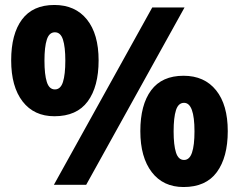

<svg xmlns="http://www.w3.org/2000/svg" viewBox="-20 -744 963 773"><path d="M199 -724Q283 -724 330 -665.5Q377 -607 377 -501Q377 -395 333 -335.5Q289 -276 199 -276Q117 -276 71 -335.5Q25 -395 25 -501Q25 -607 68.5 -665.5Q112 -724 199 -724ZM723 -714 327 0H197L593 -714ZM201 -614Q178 -614 168.5 -584.5Q159 -555 159 -500Q159 -444 168.5 -414Q178 -384 201 -384Q224 -384 233.5 -414Q243 -444 243 -500Q243 -555 233.5 -584.5Q224 -614 201 -614ZM719 -439Q803 -439 850 -380.5Q897 -322 897 -216Q897 -111 853 -51Q809 9 719 9Q637 9 591 -51Q545 -111 545 -216Q545 -322 588.5 -380.5Q632 -439 719 -439ZM721 -330Q698 -330 688.5 -300.5Q679 -271 679 -215Q679 -160 688.5 -130Q698 -100 721 -100Q743 -100 753 -129.5Q763 -159 763 -215Q763 -330 721 -330Z"/></svg>

Font: Noto Sans Gujarati UI ExtraBold
Style: Regular
Weight: 800
Designer: Jelle Bosma - Monotype Design Team, Universal Thirst
Foundry: Monotype Imaging Inc.
Version: Version 2.106; ttfautohint (v1.8.4.7-5d5b)